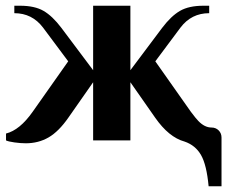

<svg xmlns="http://www.w3.org/2000/svg" viewBox="-20 -490 793 670"><path d="M753 -10V160H708Q701 85 681.5 51Q662 17 624 4Q569 -11 521 -80L435 -203V0H305V-203L219 -80Q185 -31 149.5 -10.5Q114 10 70 10Q52 10 30.5 7Q9 4 1 0V-24Q49 -36 94 -100L218 -276L130 -394Q92 -444 30 -444V-470H50Q101 -470 132 -452Q163 -434 194 -393L305 -245V-470H435V-245L546 -393Q577 -434 608 -452Q639 -470 690 -470H710V-444Q648 -444 610 -394L522 -276L646 -100Q664 -76 672 -68Q694 -45 718 -45Q733 -45 743 -35Q753 -25 753 -10Z"/></svg>

Font: Philosopher
Style: Bold
Weight: 700
Designer: Jovanny Lemonad
Foundry: Jovanny Lemonad
Version: Version 2.000